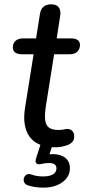

<svg xmlns="http://www.w3.org/2000/svg" viewBox="-20 -662 408 875"><path d="M94.2 -171.2 133.1 -414.8H78.6Q59.5 -414.8 49 -422.9Q38.5 -430.9 38.5 -445.5Q38.5 -465.5 51.2 -476.3Q64 -487.1 86.9 -487.1H144.4L162 -598.1Q168.7 -642.3 213.5 -642.3Q237.3 -642.3 247.8 -628.5Q258.2 -614.8 254.3 -589.7L238.4 -487.1H303.7Q323.5 -487.1 334 -479.4Q344.5 -471.6 344.5 -457.1Q344.5 -438.3 332.4 -426.6Q320.2 -414.8 299.2 -414.8H226.7L189.2 -179.5Q179.5 -119.2 191.5 -94.5Q203.6 -69.8 245.5 -69.8Q264.9 -69.8 274.4 -72.6Q279.3 -74.2 284.2 -74.2Q299.7 -75 308.7 -66Q317.7 -57.1 318.1 -42.5Q318.8 -25.1 309.3 -14.9Q299.8 -4.6 283 0.9Q278.2 2.5 275.4 2.9Q253.7 9.3 235.6 9.3Q149.5 9.3 115.1 -38.5Q80.6 -86.3 94.2 -171.2ZM108 183Q91.4 178 88.5 163.1Q85.6 148.2 95.9 137.7Q106.3 127.1 122.9 133.3Q146.5 142.1 176.9 142.1Q205.3 142.1 221.3 132.6Q237.3 123.1 237.3 105.2Q237.3 80.9 202.9 80.9Q186.3 80.9 169.1 85Q160.5 87 155.2 86.7Q149.9 86.4 146.3 82.7Q142.6 79.1 142.1 74.5Q141.6 69.9 144 60.9L169.8 -20H225.3L200.9 55.6L174.8 48Q202.3 40.4 220.8 40.4Q256.4 40.4 277.5 57.3Q298.6 74.2 298.6 104.1Q298.6 143.6 264.4 168.4Q230.2 193.1 177.4 193.1Q139.4 193.1 108 183Z"/></svg>

Font: SN Pro Thin
Style: Italic
Weight: 200
Italic angle: -9°
Designer: Tobias Whetton
Foundry: Supernotes
Version: Version 1.003;Glyphs 3.3 (3324)